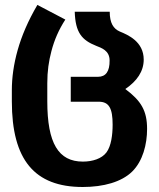

<svg xmlns="http://www.w3.org/2000/svg" viewBox="-20 -559 642 775"><path d="M314 195.8C398.4 195.8 470.7 175.3 513.2 133.8C556.6 91.3 573.7 23.4 573.7 -38.6C573.7 -111.8 549.8 -151.9 485.8 -199.7C532.7 -231.4 560.1 -271 560.1 -318.4C560.1 -391.6 495.6 -418.5 463.9 -431.6C437.5 -442.9 422.9 -466.3 422.9 -511.7H281.7C284.2 -427.2 310.5 -397 368.2 -374C388.7 -365.7 422.4 -355.5 422.4 -314.9C422.9 -271 407.2 -249 375.5 -249H265.6V-148.4H378.9C420.4 -148.4 434.6 -121.1 434.6 -56.2C434.6 -14.2 428.7 30.8 409.7 56.2C390.6 81.5 353.5 93.3 314.5 93.3C215.8 93.3 170.9 19 170.9 -149.9V-222.7C170.9 -272 176.8 -312 187.5 -352.5C199.7 -398.9 217.3 -439 243.7 -480L130.9 -539.1C93.3 -475.1 67.4 -414.1 51.3 -356.9C35.2 -299.8 27.8 -245.6 27.8 -194.8V-149.9C27.8 85.9 119.1 195.8 314 195.8Z"/></svg>

Font: Hack
Style: Bold
Weight: 700
Monospace: yes
Designer: Christopher Simpkins
Foundry: Christopher Simpkins
Version: Version 2.010